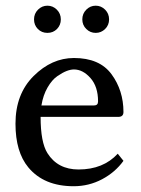

<svg xmlns="http://www.w3.org/2000/svg" viewBox="-20 -642 493 672"><path d="M112.5 -540.5Q99.1 -554.2 99.1 -574.2Q99.1 -594.2 113 -608.2Q127 -622.1 146 -622.1Q165 -622.1 179 -608.2Q192.9 -594.2 192.9 -574.2Q192.9 -554.2 179.4 -540.5Q166 -526.9 146 -526.9Q126 -526.9 112.5 -540.5ZM282 -540.5Q268.1 -554.2 268.1 -574.2Q268.1 -594.2 282 -608.2Q295.9 -622.1 314.9 -622.1Q334 -622.1 347.9 -608.2Q361.8 -594.2 361.8 -574.2Q361.8 -554.2 347.9 -540.5Q334 -526.9 314.9 -526.9Q295.9 -526.9 282 -540.5ZM125 -272.9H309.1Q323.2 -272.9 323.2 -287.1Q323.2 -338.9 296.6 -368.9Q270 -398.9 238.8 -398.9Q227.5 -398.9 213.4 -393.6Q199.2 -388.2 180.7 -375.5Q162.1 -362.8 146.5 -335.9Q130.9 -309.1 125 -272.9ZM392.1 -104 412.1 -79.1Q383.3 -39.1 337.2 -14.6Q291 9.8 237.8 9.8Q133.8 9.8 79.1 -56.2Q34.2 -110.4 34.2 -209Q34.2 -313 97.7 -376Q161.1 -439 238.8 -439Q328.6 -439 370.4 -382.1Q412.1 -325.2 412.1 -250Q412.1 -232.9 394 -232.9H122.1Q122.1 -144 146 -106Q182.1 -48.8 254.9 -48.8Q341.3 -48.8 392.1 -104Z"/></svg>

Font: Biolilbert
Style: Regular
Weight: 400
Designer: Philipp H. Poll
Foundry: Philipp H. Poll
Version: Version 1.1.0